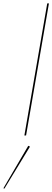

<svg xmlns="http://www.w3.org/2000/svg" viewBox="-90 -800 309 1134"><path d="M189 -780 54 0H64L199 -780ZM77 61 -70 312 -64 314 87 66Z"/></svg>

Font: Jost* 200 Hairline Italic
Style: Italic
Weight: 100
Italic angle: -10°
Version: Version 3.200; ttfautohint (v0.97) -l 8 -r 50 -G 200 -x 14 -